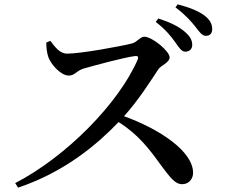

<svg xmlns="http://www.w3.org/2000/svg" viewBox="-20 -848 1040 884"><path d="M697 -747C743 -712 768 -680 788 -652C805 -627 817 -610 833 -610C852 -610 865 -622 865 -641C865 -661 857 -679 834 -699C806 -725 762 -746 709 -763ZM193 -652C193 -625 197 -601 203 -584C215 -552 259 -500 297 -500C324 -500 332 -522 364 -532C416 -547 549 -583 602 -590C613 -591 619 -588 614 -574C528 -374 286 -127 50 -5L63 16C284 -58 434 -190 526 -286C618 -228 668 -161 722 -86C764 -31 785 0 819 0C851 0 869 -26 869 -52C869 -152 714 -254 551 -313C619 -388 675 -478 709 -529C721 -547 761 -560 761 -584C761 -612 681 -679 644 -679C626 -679 611 -654 588 -648C537 -635 352 -601 289 -601C255 -601 232 -633 212 -660ZM788 -814C837 -777 859 -750 878 -727C898 -701 910 -683 928 -683C946 -683 957 -694 957 -714C957 -736 948 -756 922 -776C895 -797 852 -814 798 -828Z"/></svg>

Font: Source Han Serif CN SemiBold
Style: Regular
Weight: 600
Designer: Ryoko NISHIZUKA 西塚涼子 (kana & ideographs); Frank Grießhammer (Latin, Greek & Cyrillic); Wenlong ZHANG 张文龙 (bopomofo); San
Foundry: Adobe Systems Incorporated
Version: Version 1.000;PS 1;hotconv 16.6.53;makeotf.lib2.5.65590